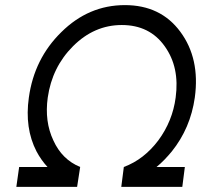

<svg xmlns="http://www.w3.org/2000/svg" viewBox="-20 -732 787 752"><path d="M469 -712Q327 -712 220 -606Q114 -502 93 -350Q76 -230 123 -139Q132 -122 143 -106.5Q154 -91 166 -78H55L44 0H282L294 -78Q223 -107 189 -182Q154 -256 167 -350Q184 -469 266 -551Q349 -634 457 -634Q566 -634 625 -551Q655 -509 665.5 -459Q676 -409 668 -350Q656 -258 600 -182Q572 -145 538.5 -119Q505 -93 465 -78L455 0H694L704 -78H593Q609 -91 624 -106.5Q639 -122 653 -139Q726 -230 743 -350Q764 -503 686 -608Q609 -712 469 -712Z"/></svg>

Font: Unageo
Style: Regular-Italic
Weight: 400
Designer: Richard Sepsi
Foundry: Richard Sepsi
Version: Version 2.000